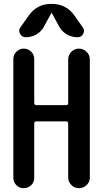

<svg xmlns="http://www.w3.org/2000/svg" viewBox="-20 -985 540 1005"><path d="M369.1 -904.3 413.1 -841.8Q424.8 -826.2 415.5 -808.1Q406.2 -790 385.7 -790Q355.5 -790 329.6 -805.2Q303.7 -820.3 290 -845.7L251 -917Q251 -918 250 -918Q249 -918 249 -917L210 -845.7Q196.3 -819.3 169.9 -804.7Q143.6 -790 114.3 -790Q94.7 -790 85 -808.1Q75.2 -826.2 86.9 -841.8L130.9 -904.3Q173.8 -964.8 250 -964.8Q326.2 -964.8 369.1 -904.3ZM103.5 0Q81.1 0 65.4 -16.1Q49.8 -32.2 49.8 -53.7V-675.8Q49.8 -698.2 65.9 -714.4Q82 -730.5 103.5 -730.5Q127 -730.5 143.1 -714.4Q159.2 -698.2 159.2 -675.8V-446.3Q159.2 -435.5 169.9 -434.6H326.2Q336.9 -434.6 336.9 -446.3V-673.8Q336.9 -697.3 353.5 -713.9Q370.1 -730.5 393.1 -730.5Q416 -730.5 433.1 -713.9Q450.2 -697.3 450.2 -673.8V-55.7Q450.2 -32.2 433.1 -16.1Q416 0 393.1 0Q370.1 0 353.5 -16.6Q336.9 -33.2 336.9 -55.7V-337.9Q336.9 -349.6 326.2 -349.6H169.9Q159.2 -349.6 159.2 -337.9V-53.7Q159.2 -31.2 143.1 -15.6Q127 0 103.5 0Z"/></svg>

Font: Rounded-X Mgen+ 1mn medium
Style: Regular
Weight: 500
Designer: [Source Han Sans]
Ryoko NISHIZUKA  (kana & ideographs); Paul D. Hunt (Latin, Greek & Cyrillic); Wenlong ZHANG  (bopomofo
Version: Version 1.059.20150602